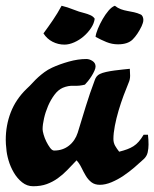

<svg xmlns="http://www.w3.org/2000/svg" viewBox="-25 -655 536 667"><path d="M374 -635Q384 -627 395 -623Q406 -619 417.5 -617Q429 -615 440.5 -612.5Q452 -610 463 -605Q468 -603 470.5 -597.5Q473 -592 473 -586Q473 -580 471 -574.5Q469 -569 467 -564Q453 -535 436 -518Q419 -501 385 -501Q364 -501 344.5 -509Q325 -517 307 -527Q308 -538 315 -555Q322 -572 331.5 -588.5Q341 -605 352 -618Q363 -631 374 -635ZM189 -635Q210 -630 229.5 -622Q249 -614 270 -609Q278 -607 288.5 -602.5Q299 -598 304 -590Q302 -574 291.5 -558Q281 -542 266 -529Q251 -516 233 -508Q215 -500 199 -500Q177 -500 157.5 -510Q138 -520 126 -539Q143 -562 159 -585.5Q175 -609 189 -635ZM275 -450Q286 -450 296.5 -443Q307 -436 307 -424Q307 -418 303 -409Q299 -400 293 -390.5Q287 -381 280.5 -373Q274 -365 270 -361Q251 -356 231.5 -357Q212 -358 193 -350Q177 -343 164 -325.5Q151 -308 142 -287Q133 -266 128 -244Q123 -222 123 -206Q123 -200 126.5 -187.5Q130 -175 136 -163Q142 -151 149 -141.5Q156 -132 163 -132Q193 -132 214.5 -149Q236 -166 245 -194Q259 -240 273 -285.5Q287 -331 304 -376Q309 -392 322 -398Q330 -402 343.5 -405Q357 -408 372 -410Q387 -412 401.5 -413.5Q416 -415 426 -416Q426 -410 426.5 -404Q427 -398 427 -392Q427 -379 422 -368Q414 -349 404.5 -323.5Q395 -298 387 -271Q379 -244 374 -218Q369 -192 369 -172Q369 -159 375 -148.5Q381 -138 389 -128Q405 -132 417 -136.5Q429 -141 438.5 -147Q448 -153 456.5 -162.5Q465 -172 474 -187H489Q490 -179 490.5 -170Q491 -161 491 -153Q491 -139 488 -125.5Q485 -112 474 -102Q460 -89 442 -73.5Q424 -58 404 -44.5Q384 -31 362.5 -22Q341 -13 322 -13Q304 -13 292.5 -22Q281 -31 273 -44.5Q265 -58 258 -72.5Q251 -87 241 -98Q224 -80 208.5 -64Q193 -48 175.5 -35.5Q158 -23 137.5 -15.5Q117 -8 90 -8Q69 -8 52 -21.5Q35 -35 23 -55.5Q11 -76 4.5 -98.5Q-2 -121 -3 -139Q-4 -147 -4.5 -154Q-5 -161 -5 -169Q-5 -220 12.5 -265Q30 -310 67 -346Q79 -357 88.5 -367.5Q98 -378 108 -387Q118 -396 129.5 -404.5Q141 -413 156 -420Q182 -432 214 -441Q246 -450 275 -450Z"/></svg>

Font: Praegefest
Style: Regular
Weight: 600
Designer: Peter Wiegel nach alter Vorlage
Foundry: Peter Wiegel
Version: Version 1.000